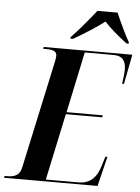

<svg xmlns="http://www.w3.org/2000/svg" viewBox="-93 -978 747 1025"><g transform="rotate(5 280.5 -465.5)"><path d="M256 -778V-771H270C328 -804 395 -847 435 -878C463 -847 504 -811 557 -771H568L569 -778C548 -813 512 -891 495 -931H387C350 -884 299 -823 256 -778ZM-32 0H469L508 -159H497L481 -107C465 -54 434 -10 366 -10H191L267 -367H462L464 -378H270L339 -704H494C542 -704 560 -677 560 -631C560 -611 555 -575 552 -555H562L593 -714H118L116 -704H132C167 -704 189 -698 189 -673C189 -665 187 -654 185 -643L60 -64C51 -19 21 -10 -16 -10H-30Z"/></g></svg>

Font: Noto Serif Display Condensed
Style: Bold Italic
Weight: 700
Width: 3
Italic angle: -12°
Designer: Monotype Design Team
Foundry: Monotype Imaging Inc.
Version: Version 2.009